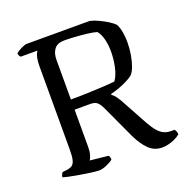

<svg xmlns="http://www.w3.org/2000/svg" viewBox="-126 -822 917 940"><g transform="rotate(-20 332.5 -352.0)"><path d="M232 0Q225 0 207.5 -2Q190 -4 167.5 -7.5Q145 -11 122 -15Q99 -19 80.5 -23Q62 -27 53 -30Q53 -38 56 -44Q59 -50 62 -54L88 -57Q106 -60 115.5 -68Q125 -76 129 -95Q133 -114 133 -148V-578Q133 -603 136 -619Q139 -635 143.5 -644Q148 -653 150 -655H63Q59 -658 56 -664.5Q53 -671 53 -675Q58 -681 69.5 -687.5Q81 -694 93 -699Q105 -704 110 -704H440Q462 -699 484 -688.5Q506 -678 526.5 -665.5Q547 -653 560 -639Q569 -621 573.5 -596Q578 -571 578 -545Q578 -511 572.5 -479Q567 -447 558 -422Q549 -397 536 -384Q525 -375 504.5 -364.5Q484 -354 460.5 -345.5Q437 -337 416 -332V-328Q428 -319 435.5 -309Q443 -299 454 -280L515 -168Q531 -138 546 -114.5Q561 -91 580 -76.5Q599 -62 628 -61H649Q651 -57 654.5 -50.5Q658 -44 658 -34Q645 -23 628.5 -15.5Q612 -8 595 -4Q578 0 563 0Q522 0 493.5 -28Q465 -56 442 -104L361 -279Q351 -300 340 -310Q329 -320 308 -321H222V-126Q222 -103 217 -86Q212 -69 206 -62L301 -52Q304 -50 306 -43.5Q308 -37 308 -30Q295 -19 272.5 -9.5Q250 0 232 0ZM222 -374Q268 -374 310 -375.5Q352 -377 388 -379Q424 -381 452 -384Q470 -409 478.5 -449Q487 -489 487 -528Q487 -563 479.5 -592.5Q472 -622 457 -640Q437 -646 406.5 -649.5Q376 -653 345 -655Q314 -657 291 -657Q254 -657 238 -636Q222 -615 222 -581Z"/></g></svg>

Font: Texturina 12pt Light
Style: Regular
Weight: 300
Designer: Guillermo Torres Carreño
Foundry: Omnibus-Type
Version: Version 1.002